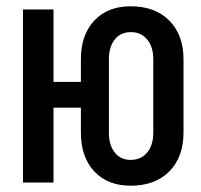

<svg xmlns="http://www.w3.org/2000/svg" viewBox="-20 -580 640 610"><path d="M395 10Q322 10 279.5 -35.5Q237 -81 237 -159V-238H150V0H53V-550H150V-320H237V-392Q237 -469 279.5 -514.5Q322 -560 395 -560Q473 -560 518 -514.5Q563 -469 563 -392V-159Q563 -81 518 -35.5Q473 10 395 10ZM395 -72Q428 -72 447.5 -95.5Q467 -119 467 -159V-392Q467 -431 447.5 -454.5Q428 -478 396 -478Q363 -478 344.5 -454.5Q326 -431 326 -392V-159Q326 -119 344.5 -95.5Q363 -72 395 -72Z"/></svg>

Font: Pitagon Sans Mono SemiBold
Style: Regular
Weight: 600
Monospace: yes
Designer: Travis Tran
Foundry: Pitagon
Version: Version 1.001; ttfautohint (v1.8.4.7-5d5b);gftools[0.9.26]